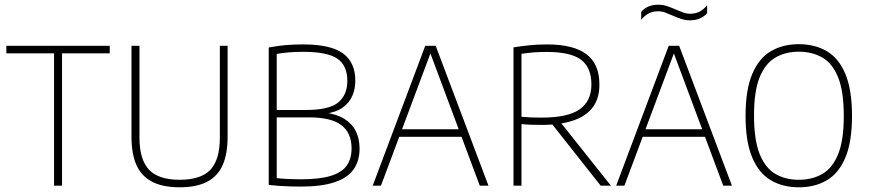

<svg xmlns="http://www.w3.org/2000/svg" viewBox="-20 -790 3698 817"><path d="M210 0V-563H7V-595H447V-563H244V0Z M744.5 7Q674 7 628.5 -16Q583 -39 561.2 -86.5Q539.5 -134 539.5 -208.5V-595H573.5V-203.5Q573.5 -111 614 -68Q654.5 -25 744.5 -25Q835.5 -25 875.5 -68Q915.5 -111 915.5 -203.5V-595H948.5V-208.5Q948.5 -134 927 -86.5Q905.5 -39 860.2 -16Q815 7 744.5 7Z M1259 4Q1235 4 1213 3.2Q1191 2.5 1168.8 1Q1146.5 -0.5 1123.5 -3V-588Q1145 -592 1168 -595Q1191 -598 1216.5 -599.5Q1242 -601 1270.5 -601Q1387 -601 1439.5 -562.8Q1492 -524.5 1492 -446.5Q1492 -412.5 1479.5 -382.8Q1467 -353 1438 -332.2Q1409 -311.5 1360 -305.5L1360.5 -311Q1411.5 -305 1444.5 -284.8Q1477.5 -264.5 1493.8 -232.2Q1510 -200 1510 -158Q1510 -105 1484.5 -69Q1459 -33 1403.5 -14.5Q1348 4 1259 4ZM1260 -27Q1339.5 -27 1387 -41.5Q1434.5 -56 1455.2 -85.2Q1476 -114.5 1476 -158.5Q1476 -224 1433 -257.2Q1390 -290.5 1295 -290.5H1150.5V-322H1280.5Q1381.5 -322 1419.8 -354.5Q1458 -387 1458 -445.5Q1458 -511.5 1415.2 -540.5Q1372.5 -569.5 1270.5 -569.5Q1237 -569.5 1209.2 -567.2Q1181.5 -565 1157.5 -560.5V-32Q1182 -29.5 1207.2 -28.2Q1232.5 -27 1260 -27Z M1566 0 1789.5 -595H1834L2058.5 0H2021.5L1806.5 -576H1816.5L1601 0ZM1666 -208 1675.5 -240H1948.5L1957.5 -208Z M2165 0V-588.5Q2196 -593.5 2231 -597.2Q2266 -601 2308 -601Q2420.5 -601 2475.5 -559.2Q2530.5 -517.5 2530.5 -432Q2531.5 -374.5 2504 -335.8Q2476.5 -297 2421.2 -277.8Q2366 -258.5 2284.5 -258.5Q2263 -258.5 2240.5 -259.2Q2218 -260 2199 -262V0ZM2536 0 2314 -281H2356L2579.5 0ZM2283 -289.5Q2396 -289.5 2446.2 -324.5Q2496.5 -359.5 2496.5 -430.5Q2496.5 -503 2452.2 -536Q2408 -569 2306.5 -569Q2274.5 -569 2249.8 -567Q2225 -565 2199 -561V-293Q2223.5 -291 2241.2 -290.2Q2259 -289.5 2283 -289.5Z M2602 0 2825.5 -595H2870L3094.5 0H3057.5L2842.5 -576H2852.5L2637 0ZM2702 -208 2711.5 -240H2984.5L2993.5 -208ZM2916.5 -703.5Q2896 -703.5 2877.5 -709.8Q2859 -716 2841.5 -724Q2826 -731 2811 -736.5Q2796 -742 2780.5 -742Q2757.5 -742 2740.5 -733Q2723.5 -724 2708.5 -706V-739.5Q2720.5 -754 2738.8 -762Q2757 -770 2780.5 -770Q2801.5 -770 2820 -763.5Q2838.5 -757 2855.5 -749.5Q2871 -743 2886 -737.2Q2901 -731.5 2916.5 -731.5Q2939.5 -731.5 2956.8 -740.5Q2974 -749.5 2989 -767.5V-734Q2977 -720 2958.8 -711.8Q2940.5 -703.5 2916.5 -703.5Z M3379 7Q3311 7 3260 -23Q3209 -53 3180.8 -120Q3152.5 -187 3152.5 -297Q3152.5 -407.5 3180.8 -474.8Q3209 -542 3260 -572Q3311 -602 3379 -602Q3447.5 -602 3498.5 -572Q3549.5 -542 3577.5 -474.8Q3605.5 -407.5 3605.5 -297Q3605.5 -187 3577.5 -120Q3549.5 -53 3498.5 -23Q3447.5 7 3379 7ZM3379 -25Q3436.5 -25 3479.8 -50.2Q3523 -75.5 3546.8 -134.8Q3570.5 -194 3570.5 -296Q3570.5 -400 3546.8 -459.8Q3523 -519.5 3479.8 -544.8Q3436.5 -570 3379 -570Q3322 -570 3279 -544.8Q3236 -519.5 3212.2 -460.5Q3188.5 -401.5 3188.5 -299Q3188.5 -195.5 3212.2 -135.5Q3236 -75.5 3279 -50.2Q3322 -25 3379 -25Z"/></svg>

Font: Encode Sans SC SemiCondensed Thin
Style: Regular
Weight: 250
Width: 4
Designer: Multiple Designers
Foundry: Impallari Type
Version: Version 3.002